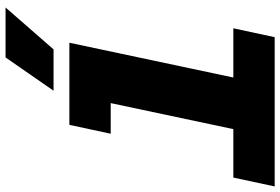

<svg xmlns="http://www.w3.org/2000/svg" viewBox="-181 -831 1010 692"><g transform="rotate(-90 324.0 -485.0)"><path d="M173 0 330 -740H516L359 0ZM-2 0 30 -149H568L536 0ZM188 -591 220 -740H423L391 -591ZM343 -797 463 -970H643L492 -797Z"/></g></svg>

Font: Azeret Mono Thin ExtraBold
Style: Italic
Weight: 800
Italic angle: -12°
Version: Version 1.002